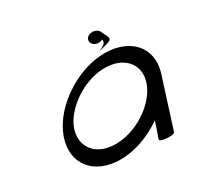

<svg xmlns="http://www.w3.org/2000/svg" viewBox="-100 -672 920 826"><g transform="rotate(-20 360.0 -259.0)"><path d="M578 -14 612 -266C630 -396 525 -465 392 -431C271 -400 158 -290 130 -179C99 -61 170 32 300 21C378 14 457 -29 518 -90C514 -63 510 -35 505 -7C503 7 576 0 578 -14ZM182 -188C202 -268 288 -352 380 -373C479 -397 553 -342 539 -253C525 -160 420 -62 314 -50C217 -38 162 -106 182 -188ZM368 -504C373 -490 391 -482 409 -487C415 -489 420 -491 424 -495C432 -474 415 -465 396 -452C422 -462 455 -477 455 -485C456 -495 441 -512 433 -523C427 -536 408 -544 390 -538C372 -533 363 -518 368 -504Z"/></g></svg>

Font: Hi. Perspective
Style: Perspective
Weight: 400
Designer: Mew Too, Robert Jablonski
Foundry: Cannot Into Space Fonts
Version: Version 1.996